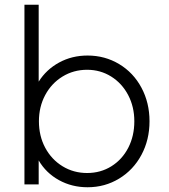

<svg xmlns="http://www.w3.org/2000/svg" viewBox="-20 -777 711 809"><path d="M143 -101V0H83V-757H143V-433Q175 -484 229 -513.5Q283 -543 349 -543Q422 -543 482 -507Q542 -471 576 -407.5Q610 -344 610 -266Q610 -188 576 -124.5Q542 -61 482 -24.5Q422 12 349 12Q283 12 228.5 -18Q174 -48 143 -101ZM347 -48Q404 -48 449.5 -76.5Q495 -105 520.5 -154.5Q546 -204 546 -266Q546 -327 520 -376.5Q494 -426 448.5 -454.5Q403 -483 347 -483Q290 -483 243.5 -454.5Q197 -426 170.5 -376.5Q144 -327 144 -266Q144 -204 170.5 -154.5Q197 -105 243.5 -76.5Q290 -48 347 -48Z"/></svg>

Font: Eudoxus Sans Light
Style: Regular
Weight: 300
Designer: Stijn de Vries
Foundry: tokotype
Version: Version 2.005